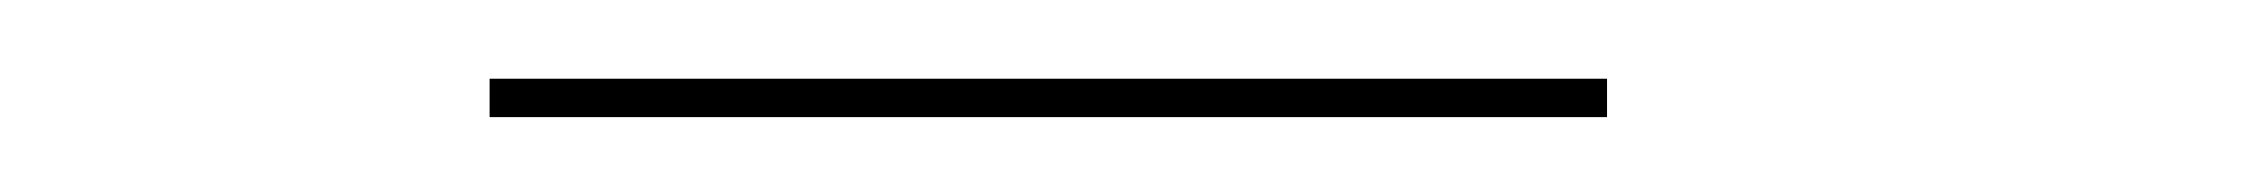

<svg xmlns="http://www.w3.org/2000/svg" viewBox="-20 -686 588 50"><path d="M107.5 -655.5V-665.5H398.5V-655.5Z"/></svg>

Font: Anybody ExtraExpanded Thin
Style: Regular
Weight: 100
Width: 8
Designer: Tyler Finck
Foundry: Etcetera Type Company
Version: Version 1.010; ttfautohint (v1.8.3) -l 8 -r 50 -G 200 -x 14 